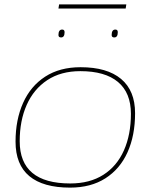

<svg xmlns="http://www.w3.org/2000/svg" viewBox="-20 -847 696 877"><path d="M300 10Q177 10 114 -42.5Q51 -95 51 -200Q51 -300 85.5 -377Q120 -454 186.5 -497Q253 -540 348 -540Q469 -540 533 -486.5Q597 -433 597 -330Q597 -228 562.5 -151.5Q528 -75 461.5 -32.5Q395 10 300 10ZM301 -9Q390 -9 452 -48.5Q514 -88 546 -160Q578 -232 578 -327Q578 -423 519 -472.5Q460 -522 347 -522Q258 -522 196 -481Q134 -440 102 -368Q70 -296 70 -202Q70 -9 301 -9ZM502 -676Q490 -676 490 -687Q490 -712 507 -712Q518 -712 518 -700Q518 -676 502 -676ZM259 -676Q247 -676 247 -687Q247 -712 264 -712Q275 -712 275 -700Q275 -676 259 -676ZM247 -808 250 -827H557L554 -808Z"/></svg>

Font: Georama Extended Thin
Style: Italic
Weight: 100
Width: 7
Italic angle: -9°
Designer: Jean-Baptiste Levee
Foundry: Production Type
Version: Version 1.000